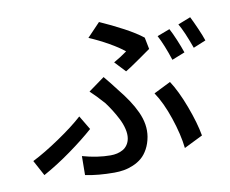

<svg xmlns="http://www.w3.org/2000/svg" viewBox="-83 -845 1182 988"><g transform="rotate(-10 508.0 -351.5)"><path d="M844.1 -641Q857.2 -616.8 873.2 -578.7Q889.2 -540.5 899.5 -509.9L832 -483Q805 -565.7 778.1 -616.1ZM959.9 -682.9Q974.4 -654.1 991.3 -615.4Q1008.2 -576.7 1016.3 -551.8L951 -524.9Q918.7 -615.4 893.8 -657ZM587 -465.9 534.4 -522Q572.4 -543.3 604.8 -567.1Q577.1 -590.6 526.5 -619.3Q475.9 -648.1 425.8 -669L493.6 -740.1Q555.8 -712.7 615.6 -680.8Q675.4 -648.8 711.6 -620L723.7 -558.9Q720.2 -556.8 703.3 -544.7Q686.4 -532.7 674.4 -524.3Q662.3 -516 645.2 -504.1Q628.2 -492.2 613.3 -482.4Q598.4 -472.7 587 -465.9ZM286.2 23.1 287.3 -76Q365.1 -54 433.9 -54Q452.1 -54 468.2 -57.7Q484.4 -61.4 498.6 -69.4Q512.8 -77.4 522.5 -91.6Q532.3 -105.8 535.5 -125Q539.1 -146.7 532.7 -174Q526.3 -201.3 512.3 -228.9Q498.2 -256.4 483.8 -279.1Q469.5 -301.8 453.5 -323.2Q412.6 -369.3 383.5 -396L467.7 -457Q497.2 -421.9 527.3 -382.1Q558.2 -344.1 579.7 -311.6Q601.2 -279.1 616.7 -245.6Q632.1 -212 637.3 -179.5Q642.4 -147 637.1 -115.1Q631 -80.3 616.1 -52.9Q601.2 -25.6 581.7 -9.1Q562.1 7.5 536.9 18.1Q511.7 28.8 487.7 32.8Q463.8 36.9 437.9 36.9Q352.6 36.9 286.2 23.1ZM914.1 -73.2 816.4 -24.9Q808.6 -96.6 778.9 -184.7Q749.3 -272.7 711.3 -328.8L799.7 -372.9Q835.9 -317.8 869.1 -229.2Q902.3 -140.6 914.1 -73.2ZM353 -206Q299.7 -158.7 226.7 -106.2Q153.8 -53.6 80.3 -13.1L36.6 -94.1Q100.9 -126.4 180.2 -180.2Q259.6 -234 309.3 -279.1Z"/></g></svg>

Font: Karasuma Gothic
Style: Medium Italic
Weight: 500
Italic angle: 9.39998°
Designer: Rasmus Andersson / Ryoko Nishizuka
Foundry: Genbu
Version: Version 1.00